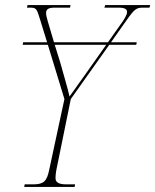

<svg xmlns="http://www.w3.org/2000/svg" viewBox="-20 -734 610 754"><path d="M75 0H273L275 -10H241C210 -10 198 -18 198 -35C198 -45 199 -52 201 -65L258 -345L409 -558H515L517 -568H416L476 -653C508 -699 516 -704 542 -704H567L570 -714H393L390 -704H445C470 -704 479 -698 479 -687C479 -676 468 -657 452 -636L404 -568H192L168 -649C164 -663 161 -674 161 -683C161 -699 172 -704 196 -704H255L257 -714H88L86 -704H97C121 -704 124 -701 135 -665L165 -568H71L69 -558H168L233 -345L173 -66C164 -22 151 -10 110 -10H77ZM217 -487 195 -558H397L320 -449C290 -406 269 -378 253 -355C247 -384 227 -450 217 -487Z"/></svg>

Font: Noto Serif Display Condensed Thin
Style: Italic
Weight: 100
Width: 3
Italic angle: -12°
Designer: Monotype Design Team
Foundry: Monotype Imaging Inc.
Version: Version 2.009